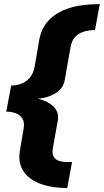

<svg xmlns="http://www.w3.org/2000/svg" viewBox="-20 -738 520 962"><path d="M317 204 341 74Q326.5 74 308 73.5Q289.5 73 273.5 67.2Q257.5 61.5 248.8 46.5Q240 31.5 245 3.5L269.5 -133Q274 -159 266 -177.5Q258 -196 243.5 -208.5Q229 -221 213 -228.5Q197 -236 184.8 -239.2Q172.5 -242.5 170 -243.5Q172.5 -243.5 185.5 -245.2Q198.5 -247 216.5 -252.2Q234.5 -257.5 253 -267.8Q271.5 -278 285.8 -295Q300 -312 304.5 -338L334 -504Q339 -532 353 -548.8Q367 -565.5 385.5 -573.8Q404 -582 422.8 -584.8Q441.5 -587.5 456 -587.5L480 -717.5Q436.5 -717.5 395.2 -712.2Q354 -707 317.8 -694.5Q281.5 -682 252.5 -661.2Q223.5 -640.5 204 -610.5Q184.5 -580.5 177 -540L154.5 -408.5Q148 -370.5 129.5 -349Q111 -327.5 86.2 -318.5Q61.5 -309.5 36 -309.5L11.5 -178.5Q38 -178.5 59.8 -170.2Q81.5 -162 92.5 -143.5Q103.5 -125 98.5 -95L80.5 12.5Q73 52 81.2 83.2Q89.5 114.5 110.8 137.2Q132 160 163.2 174.8Q194.5 189.5 233.5 196.8Q272.5 204 317 204Z"/></svg>

Font: Anybody UltraCondensed Thin ExtraBold
Style: Italic
Weight: 800
Italic angle: -10°
Version: Version 1.111